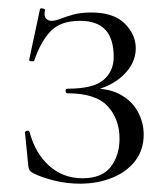

<svg xmlns="http://www.w3.org/2000/svg" viewBox="-20 -429 403 461"><path d="M178 -1Q225 -1 246 -28.5Q267 -56 267 -96Q267 -143 238.5 -174Q210 -205 142 -205Q138 -205 137.5 -210.5Q137 -216 142 -216Q204 -216 228.5 -237Q253 -258 253 -292Q253 -336 233 -357.5Q213 -379 172 -379Q126 -379 102 -354.5Q78 -330 62 -283Q61 -281 55 -282Q49 -283 50 -285L76 -407Q77 -410 83 -408.5Q89 -407 88 -405Q85 -390 90.5 -384.5Q96 -379 103 -379Q113 -379 125.5 -384Q138 -389 156 -394Q174 -399 199 -399Q253 -399 279.5 -372.5Q306 -346 306 -313Q306 -276 274 -246.5Q242 -217 187 -208L189 -216Q235 -219 265 -204Q295 -189 310 -162.5Q325 -136 325 -106Q325 -69 304.5 -42.5Q284 -16 249 -2Q214 12 172 12Q140 12 110 4.5Q80 -3 60 -13Q53 -17 51 -20Q49 -23 48 -30L40 -111Q40 -114 45 -115Q50 -116 51 -112Q65 -60 98.5 -30.5Q132 -1 178 -1Z"/></svg>

Font: Cormorant Garamond Light
Style: Regular
Weight: 300
Designer: Christian Thalmann (Catharsis Fonts)
Foundry: Catharsis Fonts
Version: Version 4.001